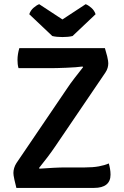

<svg xmlns="http://www.w3.org/2000/svg" viewBox="-20 -918 606 938"><path d="M307.5 -485.5Q322.5 -508.5 344 -536.2Q365.5 -564 386 -590L383 -593Q370 -591 348.8 -589.5Q327.5 -588 304.2 -587Q281 -586 260.2 -585.5Q239.5 -585 227.5 -585H70.5Q67.5 -595.5 66.5 -605.2Q65.5 -615 65.5 -625Q65.5 -640 67.8 -654Q70 -668 74.5 -683H492.5Q500.5 -656.5 503.8 -642.2Q507 -628 508 -620.8Q509 -613.5 509 -608.5Q509 -598 505.8 -586.5Q502.5 -575 494.5 -563L249 -201.5Q233.5 -178.5 211.8 -149.8Q190 -121 170.5 -97L173.5 -94Q205.5 -96.5 240.2 -98.2Q275 -100 300 -100H394.5Q433.5 -100 462.5 -105.2Q491.5 -110.5 511.5 -119.5Q515 -108 517.5 -93.5Q520 -79 520 -64.5Q520 -32.5 499.5 -16.2Q479 0 440 0H60Q53.5 -25.5 50.5 -39.5Q47.5 -53.5 46.5 -60.5Q45.5 -67.5 45.5 -73Q45.5 -84.5 49.2 -97.2Q53 -110 60.5 -121.5ZM398.5 -897.5Q411 -893 426 -880Q441 -867 447 -848.5L334.5 -742Q324.5 -739.5 311.5 -738.2Q298.5 -737 285 -737Q271.5 -737 258.5 -738.2Q245.5 -739.5 235.5 -742L123 -848.5Q129 -867 144 -880Q159 -893 171.5 -897.5L285 -823Z"/></svg>

Font: Signika Light Medium
Style: Regular
Weight: 500
Version: Version 2.003;gftools[0.9.32]